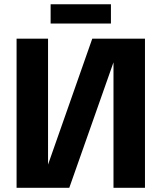

<svg xmlns="http://www.w3.org/2000/svg" viewBox="-20 -888 764 908"><path d="M58.4 0V-705H207.2V-109.6L416.3 -705H665.6V0H516.7V-593.2L307.7 0ZM219.4 -867.9H504.6V-776.7H219.4Z"/></svg>

Font: TikTok Sans Light
Style: Regular
Weight: 300
Version: Version 4.000